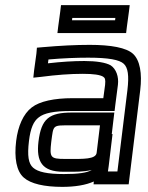

<svg xmlns="http://www.w3.org/2000/svg" viewBox="-20 -694 578 749"><path d="M485 0 527 -342C535 -408 526 -459 499 -484C473 -508 413 -519 330 -519C276 -519 215 -516 147 -510L124 -508L122 -485L113 -419L110 -391L139 -394C200 -402 254 -406 303 -406C346 -406 370 -402 382 -395C390 -390 392 -384 390 -363L383 -311H263C192 -311 135 -299 104 -275C71 -250 50 -202 43 -144C35 -78 44 -26 73 -1C100 23 153 35 223 35C272 35 315 28 346 14L345 25H370H457H482L485 0ZM180 -141C189 -208 184 -205 256 -205H370L357 -98C354 -72 303 -74 251 -74H233C176 -74 173 -80 180 -141ZM130 -141C121 -64 144 -24 227 -24H245C270 -24 306 -23 338 -31C320 -20 286 -15 229 -15C165 -15 128 -23 109 -40C91 -56 86 -86 93 -144C99 -194 111 -221 131 -236C152 -253 191 -261 257 -261H402H427L430 -286L440 -363C444 -395 433 -425 412 -439C393 -450 356 -456 309 -456C266 -456 219 -453 167 -447L169 -462C226 -467 277 -469 324 -469C403 -469 446 -461 463 -445C479 -430 484 -400 477 -342L438 -25H401L404 -46L419 -171H416L423 -230L426 -255H401H262C172 -255 141 -232 130 -141ZM475 -590 483 -649 486 -674H461H243H218L215 -649L207 -590L204 -565H229H447H472L475 -590ZM429 -615H261L262 -624H430L429 -615Z"/></svg>

Font: Gamestation Text Outline
Style: Italic
Weight: 400
Designer: Jonas Hecksher
Foundry: Jonas Hecksher, Playtypeª, e-types AS
Version: Version 1.003